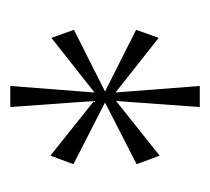

<svg xmlns="http://www.w3.org/2000/svg" viewBox="-38 -762 418 383"><g transform="rotate(-90 171.5 -571.0)"><path d="M149 -382H191L178 -550L287 -464L303 -509L180 -571L303 -633L287 -678L178 -592L191 -760H149L161 -593L52 -680L35 -634L158 -571L35 -508L52 -462L161 -549Z"/></g></svg>

Font: Noto Serif Armenian ExtraCondensed Thin
Style: Regular
Weight: 100
Width: 2
Designer: Monotype Design Team
Foundry: Monotype Imaging Inc.
Version: Version 2.008